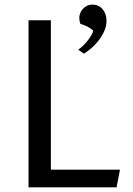

<svg xmlns="http://www.w3.org/2000/svg" viewBox="-20 -802 568 822"><path d="M102.1 0V-715.3H197.8V-75.7H493.7L479 0ZM314.9 -588.9Q325.2 -596.2 335.9 -606.7Q346.7 -617.2 355.7 -628.7Q364.7 -640.1 371.1 -651.1Q377.4 -662.1 378.9 -670.9Q374.5 -675.3 368.2 -679.7Q361.8 -684.1 354.5 -688Q347.2 -691.9 339.4 -694.8Q331.5 -697.8 324.7 -699.2Q322.3 -704.6 320.8 -712.2Q319.3 -719.7 319.3 -725.1Q319.3 -734.4 323 -744.4Q326.7 -754.4 333.7 -762.7Q340.8 -771 351.3 -776.6Q361.8 -782.2 376 -782.2Q389.6 -782.2 400.9 -776.9Q412.1 -771.5 419.9 -762Q427.7 -752.4 431.9 -739.7Q436 -727.1 436 -712.9Q436 -690.4 426.3 -668.7Q416.5 -647 401.9 -628.2Q387.2 -609.4 370.4 -595Q353.5 -580.6 339.4 -572.3Z"/></svg>

Font: Proza Libre
Style: Regular
Weight: 400
Designer: Jasper de Waard
Foundry: Jasper de Waard
Version: Version 1.001; ttfautohint (v1.4.1.8-43bc)